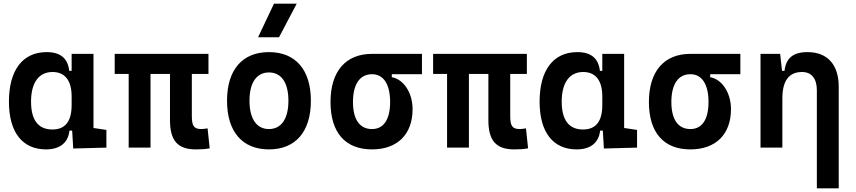

<svg xmlns="http://www.w3.org/2000/svg" viewBox="-20 -815 4728 1060"><path d="M234.4 9.8C307.6 9.8 356.4 -24.9 363.3 -93.8H378.4L384.3 4.9L567.4 0V-97.7L496.1 -108.4V-517.6H375.5V-423.8H362.3C354.5 -493.2 313.5 -527.3 237.8 -527.3C105 -527.3 29.3 -427.7 29.3 -253.9C29.3 -84 104 9.8 234.4 9.8ZM375.5 -235.4C375.5 -147.5 342.3 -100.1 269 -100.1C191.4 -100.1 151.4 -151.9 151.4 -253.9C151.4 -358.4 194.3 -417.5 270 -417.5C338.9 -417.5 375.5 -370.1 375.5 -282.2Z M1061.5 9.8C1094.7 9.8 1111.8 8.3 1137.7 3.9L1126 -106.4C1111.3 -104 1101.1 -102.5 1090.8 -102.5C1047.4 -102.5 1039.1 -124.5 1039.1 -175.8V-406.7H1130.9V-517.6H613.3V-406.7H690.4V0H811V-406.7H918.5V-151.4C918.5 -38.6 960.9 9.8 1061.5 9.8Z M1464.8 9.8C1611.8 9.8 1696.3 -87.9 1696.3 -258.8C1696.3 -429.7 1611.8 -527.3 1464.8 -527.3C1317.9 -527.3 1233.4 -429.7 1233.4 -258.8C1233.4 -87.9 1317.9 9.8 1464.8 9.8ZM1464.8 -102.5C1396.5 -102.5 1357.4 -159.2 1357.4 -258.8C1357.4 -358.9 1396.5 -415 1464.8 -415C1533.2 -415 1572.3 -358.9 1572.3 -258.8C1572.3 -159.2 1533.2 -102.5 1464.8 -102.5ZM1404.8 -609.4H1520.5L1618.2 -794.9H1492.7Z M2033.7 9.8C2173.8 9.8 2257.8 -73.2 2257.8 -212.4C2257.8 -302.7 2208.5 -377.4 2143.1 -388.7V-405.3H2309.6V-517.6H2033.7C1888.2 -517.6 1804.7 -420.9 1804.7 -252C1804.7 -83 1886.2 9.8 2033.7 9.8ZM2033.7 -102.5C1965.8 -102.5 1928.7 -155.3 1928.7 -252C1928.7 -350.1 1966.8 -405.3 2033.7 -405.3C2097.2 -405.3 2133.8 -350.1 2133.8 -252C2133.8 -155.3 2098.1 -102.5 2033.7 -102.5Z M2819.3 9.8C2852.5 9.8 2869.6 8.3 2895.5 3.9L2883.8 -106.4C2869.1 -104 2858.9 -102.5 2848.6 -102.5C2805.2 -102.5 2796.9 -124.5 2796.9 -175.8V-406.7H2888.7V-517.6H2371.1V-406.7H2448.2V0H2568.8V-406.7H2676.3V-151.4C2676.3 -38.6 2718.8 9.8 2819.3 9.8Z M3164.1 9.8C3237.3 9.8 3286.1 -24.9 3293 -93.8H3308.1L3314 4.9L3497.1 0V-97.7L3425.8 -108.4V-517.6H3305.2V-423.8H3292C3284.2 -493.2 3243.2 -527.3 3167.5 -527.3C3034.7 -527.3 2959 -427.7 2959 -253.9C2959 -84 3033.7 9.8 3164.1 9.8ZM3305.2 -235.4C3305.2 -147.5 3272 -100.1 3198.7 -100.1C3121.1 -100.1 3081.1 -151.9 3081.1 -253.9C3081.1 -358.4 3124 -417.5 3199.7 -417.5C3268.6 -417.5 3305.2 -370.1 3305.2 -282.2Z M3791.5 9.8C3931.6 9.8 4015.6 -73.2 4015.6 -212.4C4015.6 -302.7 3966.3 -377.4 3900.9 -388.7V-405.3H4067.4V-517.6H3791.5C3646 -517.6 3562.5 -420.9 3562.5 -252C3562.5 -83 3644 9.8 3791.5 9.8ZM3791.5 -102.5C3723.6 -102.5 3686.5 -155.3 3686.5 -252C3686.5 -350.1 3724.6 -405.3 3791.5 -405.3C3855 -405.3 3891.6 -350.1 3891.6 -252C3891.6 -155.3 3856 -102.5 3791.5 -102.5Z M4489.7 224.6H4610.4V-336.9C4610.4 -458 4547.9 -527.3 4438.5 -527.3C4357.4 -527.3 4319.3 -493.2 4311 -423.8H4297.4L4287.1 -517.6H4178.7V0H4299.3V-271.5C4299.3 -369.6 4335.9 -417.5 4408.2 -417.5C4460 -417.5 4489.7 -381.3 4489.7 -317.4Z"/></svg>

Font: Cascadia Code PL SemiBold
Style: Regular
Weight: 600
Monospace: yes
Designer: Aaron Bell
Foundry: Saja Typeworks
Version: Version 2404.023